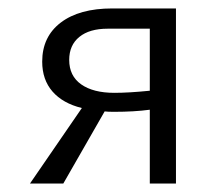

<svg xmlns="http://www.w3.org/2000/svg" viewBox="-20 -435 514 455"><path d="M335 -175Q298 -170 250 -170Q235 -170 228 -171L130 0H51L174 -179Q129 -190 104.5 -218Q80 -246 80 -289Q80 -348 124 -381.5Q168 -415 246 -415H397V0H335ZM251 -215Q285 -215 335 -220V-367H235Q192 -367 168 -347.5Q144 -328 144 -293Q144 -255 172.5 -235Q201 -215 251 -215Z"/></svg>

Font: LXGW Bright TC
Style: Regular
Weight: 400
Designer: Christian Thalmann (Catharsis Fonts)
Foundry: LXGW / Christian Thalmann (Catharsis Fonts) / Fontworks Inc.
Version: Version 5.501